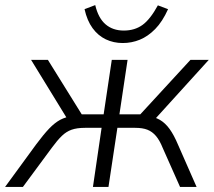

<svg xmlns="http://www.w3.org/2000/svg" viewBox="-49 -734 840 754"><path d="M-29 0 93 -167Q122 -206 144 -229Q166 -252 187.5 -263.5Q209 -275 236 -278L219 -261L73 -499H139L272 -285H358L390 -499H452L420 -285H502L699 -499H771L555 -261L525 -279Q557 -276 578.5 -263.5Q600 -251 617 -227.5Q634 -204 650 -166L723 0H658L590 -153Q578 -183 563.5 -200Q549 -217 530 -224.5Q511 -232 482 -232H412L377 0H316L350 -232H285Q253 -232 232 -224.5Q211 -217 193.5 -200Q176 -183 154 -153L41 0ZM433 -565Q397 -565 366.5 -579.5Q336 -594 314.5 -623.5Q293 -653 283 -698L325 -714Q337 -663 365.5 -638.5Q394 -614 437 -614Q480 -614 510.5 -636Q541 -658 571 -713L611 -698Q589 -649 560.5 -620Q532 -591 500 -578Q468 -565 433 -565Z"/></svg>

Font: Nunitoga
Style: Light Italic
Weight: 300
Italic angle: -9°
Designer: Vernon Adams
Foundry: Vernon Adams
Version: Version 1.0